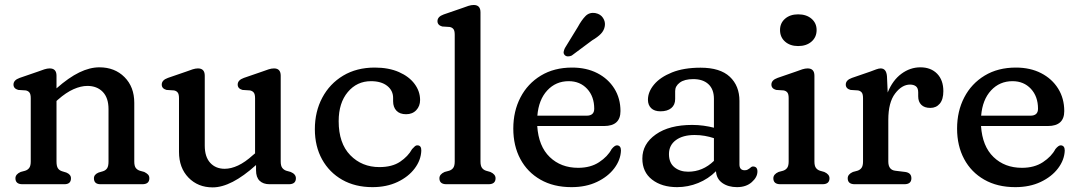

<svg xmlns="http://www.w3.org/2000/svg" viewBox="-20 -758 4440 790"><path d="M212.5 -446.5V-394.5Q263 -439 306.2 -460Q349.5 -481 389 -481Q452 -481 492.2 -440.8Q532.5 -400.5 532.5 -335V-93.5Q532.5 -75.5 538.5 -67.2Q544.5 -59 555.5 -55.5L573.5 -50.5Q583.5 -45.5 589 -39.8Q594.5 -34 594.5 -24.5Q594.5 0 565.5 0H393.5Q366.5 0 366.5 -24.5Q366.5 -40 385.5 -48L404 -53.5Q415 -57 420.8 -65.8Q426.5 -74.5 426.5 -93.5V-309Q426.5 -355.5 402.8 -380Q379 -404.5 339.5 -404.5Q313 -404.5 282.5 -391Q252 -377.5 218.5 -348L212.5 -342.5V-93.5Q212.5 -74.5 218.2 -65.8Q224 -57 235 -53.5L253 -48Q272 -40 272 -24.5Q272 0 245 0H72.5Q43.5 0 43.5 -24.5Q43.5 -41 65 -50.5L83.5 -55.5Q94.5 -59 100.5 -67.5Q106.5 -76 106.5 -93.5V-354Q106.5 -370.5 101.2 -377.2Q96 -384 86 -386L55 -388Q35.5 -393.5 35.5 -410Q35.5 -428.5 61 -437.5L136.5 -463.5Q151 -469 162.8 -472.8Q174.5 -476.5 184.5 -476.5Q212.5 -476.5 212.5 -446.5Z M716.5 -133V-354Q716.5 -370.5 711.2 -377.2Q706 -384 696 -386L665 -388Q645.5 -393.5 645.5 -410Q645.5 -428.5 671 -437.5L746.5 -463.5Q761 -469 772.8 -472.8Q784.5 -476.5 794.5 -476.5Q822.5 -476.5 822.5 -446.5V-159Q822.5 -112.5 845 -88Q867.5 -63.5 904.5 -63.5Q930.5 -63.5 959.5 -77Q988.5 -90.5 1021 -120L1029.5 -127V-354Q1029.5 -370.5 1024 -377.2Q1018.5 -384 1008.5 -386L977.5 -388Q958 -393.5 958 -410Q958 -428.5 983.5 -437.5L1059 -463.5Q1074 -469 1085.5 -472.8Q1097 -476.5 1107.5 -476.5Q1135 -476.5 1135 -446.5V-93.5Q1135 -76 1141.2 -67.5Q1147.5 -59 1158 -55.5L1176 -50.5Q1197.5 -41.5 1197.5 -24.5Q1197.5 0 1168.5 0H1089Q1063 0 1048.2 -14.2Q1033.5 -28.5 1033.5 -57V-79Q931.5 13 855 13Q794.5 13 755.5 -27.2Q716.5 -67.5 716.5 -133Z M1708.5 -346.5Q1708.5 -321.5 1692.8 -304.8Q1677 -288 1651 -288Q1625 -288 1611.2 -302.5Q1597.5 -317 1597.5 -341.5V-355Q1597.5 -385.5 1573 -404.8Q1548.5 -424 1506.5 -424Q1448.5 -424 1411 -379.2Q1373.5 -334.5 1373.5 -259.5Q1373.5 -168.5 1421.2 -119.5Q1469 -70.5 1541 -70.5Q1593.5 -70.5 1626.2 -92.5Q1659 -114.5 1675.5 -144.5Q1683 -152.5 1687.5 -156.5Q1692 -160.5 1698 -160Q1714 -159.5 1713.5 -138Q1712 -99 1686.2 -64.8Q1660.5 -30.5 1615.5 -9.2Q1570.5 12 1512.5 12Q1441.5 12 1388.2 -18.2Q1335 -48.5 1305.2 -102.2Q1275.5 -156 1275.5 -226.5Q1275.5 -298.5 1306 -356Q1336.5 -413.5 1392 -446.8Q1447.5 -480 1522 -480Q1579.5 -480 1621.5 -461.5Q1663.5 -443 1686 -412.5Q1708.5 -382 1708.5 -346.5Z M1957 -707.5V-93.5Q1957 -76 1963 -67.5Q1969 -59 1980 -55.5L1997.5 -50.5Q2019 -41 2019 -24.5Q2019 0 1990 0H1817Q1788 0 1788 -24.5Q1788 -41 1809.5 -50.5L1828 -55.5Q1839 -59 1845 -67.5Q1851 -76 1851 -93.5V-615Q1851 -631.5 1845.8 -638.2Q1840.5 -645 1830.5 -647L1799.5 -649Q1780 -654.5 1780 -671Q1780 -689.5 1805.5 -698.5L1881 -724.5Q1895.5 -730 1907.2 -733.8Q1919 -737.5 1929 -737.5Q1957 -737.5 1957 -707.5Z M2533 -301Q2533 -239.5 2465.5 -239.5H2190.5Q2196 -156 2242 -111.8Q2288 -67.5 2359 -67.5Q2410 -67.5 2445.2 -90.8Q2480.5 -114 2496.5 -144.5Q2509.5 -160.5 2519 -160Q2535 -159 2535 -138.5Q2533.5 -100 2507.5 -65.5Q2481.5 -31 2436.2 -9.5Q2391 12 2331.5 12Q2257.5 12 2203.8 -18.8Q2150 -49.5 2121 -103.8Q2092 -158 2092 -229Q2092 -300.5 2121.5 -357.2Q2151 -414 2205.5 -447Q2260 -480 2334 -480Q2393 -480 2437.8 -457Q2482.5 -434 2507.8 -393.5Q2533 -353 2533 -301ZM2320 -424Q2267 -424 2231.8 -386Q2196.5 -348 2191 -282H2393.5Q2425 -282 2425 -310.5Q2425 -361 2395.8 -392.5Q2366.5 -424 2320 -424ZM2357.5 -647Q2373 -675.5 2389.2 -692Q2405.5 -708.5 2430.5 -704Q2451 -700 2461.2 -684.2Q2471.5 -668.5 2468.5 -650.5Q2465.5 -632.5 2452.5 -619Q2439.5 -605.5 2416.5 -592L2332.5 -529.5Q2325.5 -526 2317.2 -526Q2309 -526 2304 -531Q2298 -537 2299.2 -544.8Q2300.5 -552.5 2304.5 -560.5Z M2623 -105.5Q2623 -166 2678.5 -205Q2734 -244 2828 -244Q2852 -244 2875.2 -240.8Q2898.5 -237.5 2917.5 -232.5V-351.5Q2917.5 -390.5 2895 -411.5Q2872.5 -432.5 2832.5 -432.5Q2796.5 -432.5 2777.2 -418.2Q2758 -404 2758 -383.5V-350.5Q2758 -326.5 2742 -313.2Q2726 -300 2697.5 -300Q2672.5 -300 2659.2 -313Q2646 -326 2646 -347.5Q2646 -380 2671.2 -410.2Q2696.5 -440.5 2745 -460Q2793.5 -479.5 2862.5 -479.5Q2943 -479.5 2982.8 -442.2Q3022.5 -405 3022.5 -343V-81.5Q3022.5 -57.5 3044 -57.5Q3051.5 -57.5 3056 -60Q3060.5 -62.5 3064 -65Q3067.5 -68 3070.8 -70.5Q3074 -73 3078 -73Q3096.5 -73 3096.5 -52.5Q3096.5 -29 3073.2 -8.5Q3050 12 3012.5 12Q2976.5 12 2952.2 -5Q2928 -22 2926 -53.5Q2894.5 -22 2852.8 -5Q2811 12 2766 12Q2703 12 2663 -19Q2623 -50 2623 -105.5ZM2732.5 -124Q2732.5 -88 2755 -69.8Q2777.5 -51.5 2811.5 -51.5Q2871.5 -51.5 2917.5 -96V-189.5Q2899.5 -195.5 2879.8 -199Q2860 -202.5 2838 -202.5Q2789.5 -202.5 2761 -181.5Q2732.5 -160.5 2732.5 -124Z M3264 -568.5Q3231 -568.5 3210.2 -586.8Q3189.5 -605 3189.5 -634.5Q3189.5 -663 3210.2 -681Q3231 -699 3264 -699Q3298 -699 3319 -681Q3340 -663 3340 -634.5Q3340 -605 3319 -586.8Q3298 -568.5 3264 -568.5ZM3331 -446.5V-93.5Q3331 -76 3337 -67.5Q3343 -59 3354 -55.5L3371.5 -50.5Q3393 -41 3393 -24.5Q3393 0 3364 0H3191Q3162 0 3162 -24.5Q3162 -41 3183.5 -50.5L3202 -55.5Q3213 -59 3219 -67.5Q3225 -76 3225 -93.5V-354Q3225 -370.5 3219.8 -377.2Q3214.5 -384 3204.5 -386L3173.5 -388Q3154 -393.5 3154 -410Q3154 -428.5 3179.5 -437.5L3255 -463.5Q3269.5 -469 3281.2 -472.8Q3293 -476.5 3303 -476.5Q3331 -476.5 3331 -446.5Z M3629.5 -444 3632.5 -377.5Q3653 -428 3689 -454.5Q3725 -481 3767 -481Q3810 -481 3835.8 -454.8Q3861.5 -428.5 3861.5 -383Q3861.5 -349 3846.8 -331.5Q3832 -314 3808 -314Q3783.5 -314 3770.8 -326.8Q3758 -339.5 3758 -361.5V-378Q3758 -395.5 3748.8 -402.8Q3739.5 -410 3724.5 -410Q3691 -410 3663 -373.2Q3635 -336.5 3635 -265V-93.5Q3635 -59 3663.5 -55.5L3704.5 -50.5Q3730 -47 3730 -24.5Q3730 0 3701 0H3497Q3468 0 3468 -24.5Q3468 -41 3489.5 -50.5L3508 -55.5Q3519 -59 3525 -67.5Q3531 -76 3531 -93.5V-354Q3531 -370.5 3525.8 -377.2Q3520.5 -384 3510.5 -386L3479.5 -388Q3460 -393.5 3460 -410Q3460 -428.5 3485.5 -437.5L3561 -463.5Q3574 -468.5 3585 -472.5Q3596 -476.5 3603.5 -476.5Q3627 -476.5 3629.5 -444Z M4359 -301Q4359 -239.5 4291.5 -239.5H4016.5Q4022 -156 4068 -111.8Q4114 -67.5 4185 -67.5Q4236 -67.5 4271.2 -90.8Q4306.5 -114 4322.5 -144.5Q4335.5 -160.5 4345 -160Q4361 -159 4361 -138.5Q4359.5 -100 4333.5 -65.5Q4307.5 -31 4262.2 -9.5Q4217 12 4157.5 12Q4083.5 12 4029.8 -18.8Q3976 -49.5 3947 -103.8Q3918 -158 3918 -229Q3918 -300.5 3947.5 -357.2Q3977 -414 4031.5 -447Q4086 -480 4160 -480Q4219 -480 4263.8 -457Q4308.5 -434 4333.8 -393.5Q4359 -353 4359 -301ZM4146 -424Q4093 -424 4057.8 -386Q4022.5 -348 4017 -282H4219.5Q4251 -282 4251 -310.5Q4251 -361 4221.8 -392.5Q4192.5 -424 4146 -424Z"/></svg>

Font: Fraunces 9pt SuperSoft
Style: Regular
Weight: 400
Version: Version 1.000;[b76b70a41]